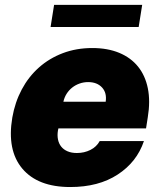

<svg xmlns="http://www.w3.org/2000/svg" viewBox="-20 -747 648 777"><path d="M29.8 -271.3Q40.5 -333.1 68 -384.8Q95.5 -436.4 137.4 -473.7Q179.3 -511 234 -531.8Q288.7 -552.6 353.7 -552.6Q415.5 -552.6 462.4 -533.2Q509.2 -513.8 538.5 -477.6Q567.8 -441.4 578.3 -389.6Q588.8 -337.7 578.1 -272.7L571 -227.3H216.3L214.5 -218.8Q211.3 -199.2 214.7 -182.5Q218 -165.8 227.8 -153.6Q237.6 -141.3 253.6 -134.6Q269.5 -127.8 291.2 -127.8Q321 -127.8 345.9 -140.3Q370.7 -152.7 383.5 -176.1H562.5Q533.7 -90.9 456 -40.5Q378.9 9.9 264.2 9.9Q133.2 9.9 70.3 -64.6Q7.5 -139.2 29.8 -271.3ZM198.9 -727.3H555.4L541.2 -637.8H184.7ZM407.7 -335.2Q413 -371.1 393.1 -392.8Q372.9 -414.8 336.6 -414.8Q318.5 -414.8 302 -408.9Q285.5 -403.1 272.2 -392.6Q258.9 -382.1 249.6 -367.5Q240.4 -353 236.5 -335.2Z"/></svg>

Font: Inter P Black
Style: Italic
Weight: 900
Italic angle: -9.40001°
Designer: Rasmus Andersson
Foundry: rsms
Version: Version 3.018;git-588b23468